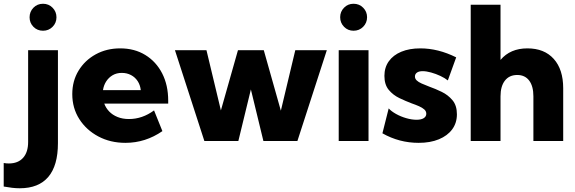

<svg xmlns="http://www.w3.org/2000/svg" viewBox="-97 -758 3092 1032"><path d="M134.3 -592.8Q103.5 -592.8 82.8 -613.8Q62 -634.8 62 -665Q62 -695.3 82.8 -716.6Q103.5 -737.8 134.3 -737.8Q164.6 -737.8 185.5 -716.6Q206.5 -695.3 206.5 -665Q206.5 -634.8 185.5 -613.8Q164.6 -592.8 134.3 -592.8ZM-77.1 244.6V118.2Q-69.3 119.6 -62.3 120.1Q-55.2 120.6 -49.3 120.6Q0 120.6 27.1 90.3Q54.2 60.1 54.2 4.9V-488.3H214.4V11.7Q214.4 131.8 162.6 192.9Q110.8 253.9 9.3 253.9Q-10.3 253.9 -31.7 251.5Q-53.2 249 -77.1 244.6Z M775.9 -53.2Q684.6 9.8 577.1 9.8Q496.1 9.8 431.4 -24.7Q366.7 -59.1 329.1 -118.2Q291.5 -177.2 291.5 -252Q291.5 -322.8 325.2 -378.2Q358.9 -433.6 417.2 -465.8Q475.6 -498 549.3 -498Q626 -498 684.1 -462.4Q742.2 -426.8 774.7 -363.5Q807.1 -300.3 807.1 -216.8V-201.2H463.4Q472.2 -177.2 490 -158.7Q507.8 -140.1 534.7 -129.2Q561.5 -118.2 596.2 -118.2Q668 -118.2 731 -164.6ZM456.5 -273.4H659.7Q656.7 -300.8 643.1 -321.8Q629.4 -342.8 607.2 -354.5Q585 -366.2 557.6 -366.2Q529.8 -366.2 508.5 -353.8Q487.3 -341.3 473.9 -320.6Q460.4 -299.8 456.5 -273.4Z M1501.5 0H1318.8L1251.5 -277.3L1184.1 0H1001.5L843.3 -488.3H1012.7L1090.3 -164.6L1182.1 -488.3H1320.8L1412.6 -163.1L1490.2 -488.3H1659.7Z M1803.2 -592.8Q1772.9 -592.8 1752.2 -614Q1731.4 -635.3 1731.4 -665.5Q1731.4 -695.3 1752.2 -716.6Q1772.9 -737.8 1803.2 -737.8Q1834 -737.8 1855 -716.6Q1876 -695.3 1876 -665.5Q1876 -635.3 1855 -614Q1834 -592.8 1803.2 -592.8ZM1883.8 0H1723.6V-488.3H1883.8Z M1958.5 -41.5 1992.2 -175.3Q2006.3 -159.7 2031.7 -145.5Q2057.1 -131.3 2086.7 -122.8Q2116.2 -114.3 2142.1 -114.3Q2167 -114.3 2180.7 -123Q2194.3 -131.8 2194.3 -146.5Q2194.3 -160.2 2183.6 -169.7Q2172.9 -179.2 2155.3 -187Q2137.7 -194.8 2115.2 -202.6Q2084 -214.4 2049.8 -230.7Q2015.6 -247.1 1992.4 -275.1Q1969.2 -303.2 1969.2 -350.1Q1969.2 -395.5 1992.9 -428.7Q2016.6 -461.9 2060.1 -480Q2103.5 -498 2162.1 -498Q2258.3 -498 2355 -449.7L2310.1 -325.7Q2294.4 -338.4 2270 -349.9Q2245.6 -361.3 2220 -368.4Q2194.3 -375.5 2174.8 -375.5Q2154.8 -375.5 2144 -367.7Q2133.3 -359.9 2133.3 -346.7Q2133.3 -335 2142.6 -325.9Q2151.9 -316.9 2169.4 -309.1Q2187 -301.3 2210 -292.5Q2243.2 -280.8 2277.3 -264.2Q2311.5 -247.6 2335.2 -219.2Q2358.9 -190.9 2358.9 -143.6Q2358.9 -97.2 2333.5 -62.7Q2308.1 -28.3 2262 -9.3Q2215.8 9.8 2153.3 9.8Q2048.8 9.8 1958.5 -41.5Z M2433.1 0V-732.4H2593.3V-436Q2645.5 -498 2737.8 -498Q2828.6 -498 2879.4 -441.4Q2930.2 -384.8 2930.2 -283.7V0H2770V-240.2Q2770 -294.9 2747.3 -325Q2724.6 -355 2683.1 -355Q2640.6 -355 2616.9 -324.7Q2593.3 -294.4 2593.3 -240.2V0Z"/></svg>

Font: Kumbh Sans ExtraBold
Style: Regular
Weight: 800
Version: Version 1.005